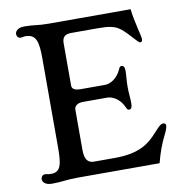

<svg xmlns="http://www.w3.org/2000/svg" viewBox="-85 -848 874 934"><g transform="rotate(-10 351.5 -381.5)"><path d="M50.8 -22.9C50.8 -11.2 61 7.3 96.7 7.3C148.4 7.3 169.4 0 222.2 0H629.4C642.1 -49.3 656.7 -90.3 678.2 -132.8C688.5 -152.8 693.4 -168.9 692.9 -176.8C692.4 -183.6 687 -187.5 680.2 -187.5C673.3 -186.5 667 -186.5 650.4 -168.9L633.3 -150.4C592.3 -105 544.4 -63 418.9 -63H316.9C287.6 -63 271 -80.1 271 -128.9V-328.1C271 -344.7 286.1 -358.4 313.5 -358.4H434.6C459 -358.4 495.6 -340.3 514.2 -297.4C518.1 -288.6 521 -282.2 528.8 -282.2C538.1 -282.2 544.4 -290 544.4 -309.6C544.4 -338.9 540.5 -365.2 540.5 -392.1C540.5 -422.9 544.4 -453.1 544.4 -470.7C544.4 -490.7 538.1 -498 528.8 -498C521 -498 517.6 -492.2 514.2 -483.4C495.1 -440.4 459.5 -421.4 434.6 -421.4H314C282.2 -421.4 271 -431.2 271 -447.3V-655.3C271 -683.1 281.7 -698.7 316.9 -698.7H448.7C502 -698.7 532.2 -693.8 559.1 -671.9C599.6 -639.2 627.4 -595.2 639.6 -595.2C645.5 -595.2 649.9 -600.1 649.9 -608.9C649.9 -627.4 627.4 -697.8 620.6 -762.2H216.8C157.7 -762.2 148.4 -769.5 96.7 -769.5C61 -769.5 50.8 -751 50.8 -739.7C50.8 -729 57.6 -718.8 69.8 -718.8C79.6 -718.8 85 -721.7 93.8 -721.7C146.5 -721.7 156.2 -683.6 156.2 -602.1V-161.1C156.2 -78.6 148.9 -40.5 101.1 -40.5C84.5 -40.5 81.5 -43.9 69.8 -43.9C57.6 -43.9 50.8 -32.2 50.8 -22.9Z"/></g></svg>

Font: Stoke
Style: Regular
Weight: 400
Designer: Nicole Fally
Foundry: Nicole Fally
Version: Version 1.002